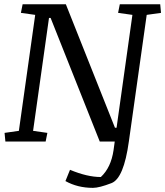

<svg xmlns="http://www.w3.org/2000/svg" viewBox="-20 -681 795 924"><path d="M427.2 223.1Q353.5 223.1 294.9 190.4L316.9 136.2Q399.9 170.9 465.3 170.9Q514.2 125.5 526.4 42L532.2 0H460L223.6 -594.7H215.8L139.2 -51.3L208 -41.5L199.7 0H5.9L2 -41.5L70.8 -51.3L149.4 -609.4L80.6 -619.1L88.9 -660.6H296.9L533.2 -66.4H541L617.2 -609.4L548.3 -619.1L556.6 -660.6H751L754.9 -619.1L686 -609.4L600.1 0Q575.7 177.2 516.6 200.2Q457.5 223.1 427.2 223.1Z"/></svg>

Font: NoticiaText-Italic
Style: Italic
Weight: 400
Italic angle: -8°
Designer: JM Sole
Foundry: JM Sole
Version: Version 1.003